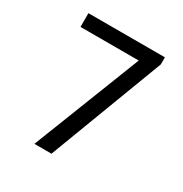

<svg xmlns="http://www.w3.org/2000/svg" viewBox="-145 -716 790 828"><g transform="rotate(30 250.0 -302.0)"><path d="M59.6 -604.5H440.4V-569.3L224.6 0H139.6L349.6 -536.1H59.6Z"/></g></svg>

Font: BabelStone Irk Bitig
Style: Regular
Weight: 400
Designer: Andrew West
Foundry: BabelStone
Version: Version 1.03 June 7, 2023